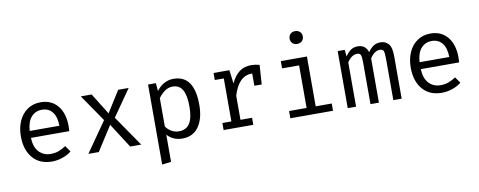

<svg xmlns="http://www.w3.org/2000/svg" viewBox="-77 -1153 4354 1746"><g transform="rotate(-10 2100.0 -280.5)"><path d="M320 -59Q359 -59 391.5 -70.5Q424 -82 461 -106L500 -50Q463 -21 415.5 -5Q368 11 320 11Q206 11 142.5 -63.5Q79 -138 79 -263Q79 -342 107 -404.5Q135 -467 187 -502.5Q239 -538 308 -538Q408 -538 465.5 -468.5Q523 -399 523 -279Q523 -256 521 -234H167Q170 -147 212.5 -103Q255 -59 320 -59ZM167 -298H441Q440 -381 405 -425Q370 -469 309 -469Q248 -469 210 -425.5Q172 -382 167 -298Z M656 0 850 -278 679 -527H779L901 -331L1024 -527H1121L950 -282L1144 0H1042L897 -226L752 0Z M1727 -264Q1727 -139 1675 -64Q1623 11 1524 11Q1438 11 1384 -49V202L1300 212V-527H1372L1379 -453Q1408 -494 1448.5 -516Q1489 -538 1536 -538Q1727 -538 1727 -264ZM1384 -386V-125Q1405 -94 1436.5 -76.5Q1468 -59 1505 -59Q1571 -59 1603.5 -109.5Q1636 -160 1636 -264Q1636 -368 1607 -419Q1578 -470 1516 -470Q1476 -470 1442.5 -446Q1409 -422 1384 -386Z M2330 -527 2318 -348H2250V-461H2245Q2123 -461 2072 -287V-65H2179V0H1905V-65H1988V-462H1905V-527H2051L2067 -402Q2099 -470 2143.5 -504Q2188 -538 2256 -538Q2288 -538 2330 -527Z M2762 -714Q2762 -688 2745 -671.5Q2728 -655 2700 -655Q2673 -655 2656.5 -671.5Q2640 -688 2640 -714Q2640 -740 2656.5 -756.5Q2673 -773 2700 -773Q2728 -773 2745 -756.5Q2762 -740 2762 -714ZM2767 -67H2915V0H2521V-67H2683V-460H2526V-527H2767Z M3549 -392V0H3472V-378Q3472 -433 3465 -452.5Q3458 -472 3431 -472Q3380 -472 3339 -409V0H3261V-378Q3261 -433 3254 -452.5Q3247 -472 3220 -472Q3169 -472 3128 -409V0H3051V-527H3116L3122 -465Q3146 -500 3172.5 -519Q3199 -538 3236 -538Q3310 -538 3331 -468Q3355 -502 3382 -520Q3409 -538 3447 -538Q3492 -538 3520.5 -506.5Q3549 -475 3549 -392Z M3920 -59Q3959 -59 3991.5 -70.5Q4024 -82 4061 -106L4100 -50Q4063 -21 4015.5 -5Q3968 11 3920 11Q3806 11 3742.5 -63.5Q3679 -138 3679 -263Q3679 -342 3707 -404.5Q3735 -467 3787 -502.5Q3839 -538 3908 -538Q4008 -538 4065.5 -468.5Q4123 -399 4123 -279Q4123 -256 4121 -234H3767Q3770 -147 3812.5 -103Q3855 -59 3920 -59ZM3767 -298H4041Q4040 -381 4005 -425Q3970 -469 3909 -469Q3848 -469 3810 -425.5Q3772 -382 3767 -298Z"/></g></svg>

Font: Fira Mono
Style: Regular
Weight: 400
Designer: Carrois Corporate & Edenspiekermann AG
Foundry: Carrois Corporate GbR & Edenspiekermann AG
Version: Version 3.206